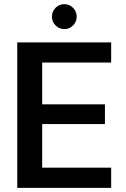

<svg xmlns="http://www.w3.org/2000/svg" viewBox="-20 -904 604 924"><path d="M63 0V-700H515V-603H183V-402H485V-307H183V-97H515V0ZM290 -764Q265 -764 247.5 -781.5Q230 -799 230 -824Q230 -849 247.5 -866.5Q265 -884 290 -884Q314 -884 331.5 -866.5Q349 -849 349 -824Q349 -799 331.5 -781.5Q314 -764 290 -764Z"/></svg>

Font: DM Sans 28pt SemiBold
Style: Regular
Weight: 600
Version: Version 4.004;gftools[0.9.30]